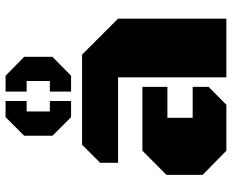

<svg xmlns="http://www.w3.org/2000/svg" viewBox="-92 -742 833 690"><g transform="rotate(-90 325.0 -396.5)"><path d="M392.6 0V-389.2H85.4V-453.6L150.4 -518.6H474.1L603.5 -389.2V0ZM128.9 0 42 -85.4V-215.3L128.9 -301.8H358.4V-211.9H247.1V-121.1H358.4V-64L293.9 0ZM341.3 -558.1V-634.3H379.4V-717.8H341.3V-793.5H398.4L466.3 -726.6V-625L398.4 -558.1ZM249.5 -558.1 182.6 -625V-726.6L249.5 -793.5H307.6V-717.8H270V-634.3H307.6V-558.1Z"/></g></svg>

Font: Black Ops One
Style: Regular
Weight: 400
Designer: James Grieshaber, Eben Sorkin
Foundry: Sorkin Type Co.
Version: Version 1.004; ttfautohint (v1.8.4.7-5d5b)